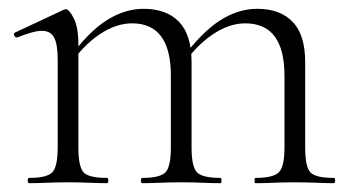

<svg xmlns="http://www.w3.org/2000/svg" viewBox="-20 -416 800 436"><path d="M560 0Q558 0 558 -6Q558 -12 560 -12Q601 -12 613.5 -25Q626 -38 626 -81V-244Q626 -363 537 -363Q500 -363 462.5 -337.5Q425 -312 396 -269L392 -281Q438 -343 479.5 -369.5Q521 -396 564 -396Q616 -396 644.5 -366.5Q673 -337 673 -275V-81Q673 -38 684.5 -25Q696 -12 738 -12Q741 -12 741 -6Q741 0 738 0Q721 0 698 -1Q675 -2 649 -2Q624 -2 601 -1Q578 0 560 0ZM303 0Q300 0 300 -6Q300 -12 303 -12Q344 -12 356 -25Q368 -38 368 -81V-244Q368 -363 280 -363Q243 -363 205.5 -337.5Q168 -312 139 -269L135 -281Q180 -343 221.5 -369.5Q263 -396 306 -396Q358 -396 386.5 -366.5Q415 -337 415 -275V-81Q415 -38 427 -25Q439 -12 481 -12Q483 -12 483 -6Q483 0 481 0Q463 0 440.5 -1Q418 -2 392 -2Q367 -2 343.5 -1Q320 0 303 0ZM46 0Q43 0 43 -6Q43 -12 46 -12Q87 -12 99 -25Q111 -38 111 -81V-281Q111 -315 103 -330.5Q95 -346 75 -346Q65 -346 51 -342Q37 -338 19 -331Q15 -330 12.5 -335Q10 -340 14 -342L125 -394Q127 -395 130 -395Q137 -395 147.5 -374.5Q158 -354 158 -315V-81Q158 -38 169.5 -25Q181 -12 223 -12Q226 -12 226 -6Q226 0 223 0Q206 0 183 -1Q160 -2 135 -2Q110 -2 86.5 -1Q63 0 46 0Z"/></svg>

Font: Cormorant Infant Light
Style: Regular
Weight: 300
Designer: Christian Thalmann (Catharsis Fonts)
Foundry: Catharsis Fonts
Version: Version 4.001